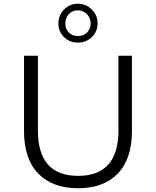

<svg xmlns="http://www.w3.org/2000/svg" viewBox="-20 -997 832 1023"><path d="M108 -299V-700H182V-302Q182 -60 396 -60Q611 -60 611 -302V-700H683V-299Q683 -150 607.5 -72Q532 6 396 6Q260 6 184 -72Q108 -150 108 -299ZM291 -872Q291 -915 321 -946Q351 -977 395 -977Q439 -977 469.5 -946Q500 -915 500 -872Q500 -830 470 -800Q440 -770 395 -770Q350 -770 320.5 -800Q291 -830 291 -872ZM328 -872Q328 -843 346.5 -824Q365 -805 395 -805Q425 -805 444 -824Q463 -843 463 -872Q463 -901 443.5 -921.5Q424 -942 395 -942Q366 -942 347 -922Q328 -902 328 -872Z"/></svg>

Font: Belfius21
Style: Regular
Weight: 400
Designer: Montserrat's base design by Julieta Ulanovsky, modified by Coast SPRL for Belfius Bank NV.
Foundry: Montserrat's base design by Julieta Ulanovsky, modified by Coast SPRL for Belfius Bank NV.
Version: Version 2.000;FEAKit 1.0